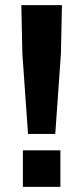

<svg xmlns="http://www.w3.org/2000/svg" viewBox="-20 -727 324 747"><path d="M63 -707H221L217 -518L195 -206H89L67 -518ZM69 -142H215V0H69Z"/></svg>

Font: 42dot Sans ExtraBold
Style: Regular
Weight: 800
Designer: 42dot
Version: Version 1.000